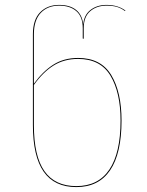

<svg xmlns="http://www.w3.org/2000/svg" viewBox="-20 -753 600 782"><path d="M317 -596V-638Q317 -685 291 -707.5Q265 -730 221 -730Q174 -730 146 -700.5Q118 -671 118 -613V-412Q154 -462 197 -489.5Q240 -517 298 -517Q391 -517 433 -447.5Q475 -378 475 -262Q475 -128 428.5 -59.5Q382 9 291 9Q202 9 158 -53.5Q114 -116 114 -244V-613Q114 -673 143.5 -703Q173 -733 221 -733Q264 -733 289.5 -713Q315 -693 319 -653Q322 -692 348.5 -712.5Q375 -733 414 -733Q460 -733 491 -710L489 -708Q473 -720 455.5 -725Q438 -730 414 -730Q374 -730 347.5 -707.5Q321 -685 321 -638V-595ZM118 -407V-244Q118 -117 161 -56Q204 5 291 5Q380 5 425.5 -62.5Q471 -130 471 -262Q471 -376 430 -444.5Q389 -513 298 -513Q241 -513 198 -486Q155 -459 118 -407Z"/></svg>

Font: FiraGO Four
Style: Regular
Weight: 100
Designer: bBox Type
Foundry: bBox Type GmbH
Version: Version 1.001